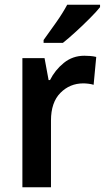

<svg xmlns="http://www.w3.org/2000/svg" viewBox="-20 -786 441 806"><path d="M334 -552Q345 -552 358.5 -551Q372 -550 384 -547L373 -430Q364 -433 351.5 -434.5Q339 -436 330 -436Q273 -436 233.5 -396Q194 -356 194 -280V0H74V-542H167L184 -450H190Q211 -492 248 -522Q285 -552 334 -552ZM400 -756Q385 -737 357 -709Q329 -681 298.5 -653Q268 -625 244 -606H163V-618Q187 -651 215.5 -691.5Q244 -732 262 -766H400Z"/></svg>

Font: Noto Sans Malayalam SemiCondensed SemiBold
Style: Regular
Weight: 600
Width: 4
Designer: Jelle Bosma - Monotype Design Team
Foundry: Monotype Imaging Inc.
Version: Version 2.104; ttfautohint (v1.8.4.7-5d5b)